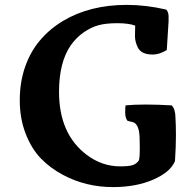

<svg xmlns="http://www.w3.org/2000/svg" viewBox="-20 -741 779 778"><path d="M546.4 -141.6 545.9 -173.8Q545.9 -237.8 518.6 -246.1Q514.2 -247.1 506.8 -248.8Q499.5 -250.5 496.1 -252Q487.3 -263.7 487.3 -285.2Q487.3 -306.6 488.8 -314Q521.5 -317.4 570.3 -317.4Q619.1 -317.4 675.8 -314Q690.9 -297.9 690.9 -265.1Q692.9 -236.3 692.9 -191.9Q692.9 -147.5 689 -87.9Q669.9 -43 600.3 -12.9Q530.8 17.1 438 17.1Q328.1 17.1 235.4 -32.2Q184.6 -59.1 146.2 -98.4Q107.9 -137.7 84 -199.2Q60.1 -260.7 60.1 -334.5Q60.1 -408.2 81.8 -470.2Q103.5 -532.2 142.6 -578.1Q181.6 -624 235.4 -656.2Q344.2 -721.2 493.7 -721.2Q571.8 -721.2 653.8 -702.1Q663.1 -691.4 663.1 -675Q663.1 -658.7 663.1 -653.8L655.8 -538.1Q625 -520 600.1 -520Q575.2 -520 560.3 -527.3Q545.4 -534.7 538.6 -548.3Q526.9 -571.8 526.9 -595.2Q526.9 -618.7 527.8 -637.2Q501.5 -647 455.3 -647Q409.2 -647 378.9 -638.7Q348.6 -630.4 319.1 -609.9Q289.6 -589.4 267.6 -558.6Q219.2 -489.7 219.2 -369.1Q219.2 -198.2 331.1 -113.8Q393.1 -66.9 466.8 -66.9Q502 -66.9 517.1 -71.8Q532.2 -76.7 542 -89.8Q546.4 -96.2 546.4 -141.6Z"/></svg>

Font: Marko One
Style: Regular
Weight: 400
Designer: Zhenya Spizhovyi
Foundry: Cyreal
Version: Version 1.003